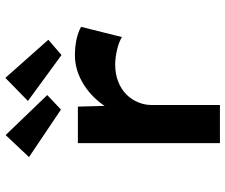

<svg xmlns="http://www.w3.org/2000/svg" viewBox="-82 -757 839 715"><g transform="rotate(-90 337.5 -399.5)"><path d="M162 0V-529H298L303 -342L266 -356Q281 -407 315 -449Q349 -491 394.5 -515.5Q440 -540 490 -540Q521 -540 548.5 -534Q576 -528 595 -517L557 -365Q539 -376 510 -383Q481 -390 454 -390Q420 -390 391.5 -379Q363 -368 343.5 -348.5Q324 -329 314 -304.5Q304 -280 304 -255V0ZM490 -590 319 -715 405 -799 547 -639ZM287 -592 110 -711 192 -798 341 -643Z"/></g></svg>

Font: Lexend Mega SemiBold
Style: Regular
Weight: 600
Designer: Bonnie Shaver-Troup, Thomas Jockin
Foundry: Lexend
Version: Version 1.007